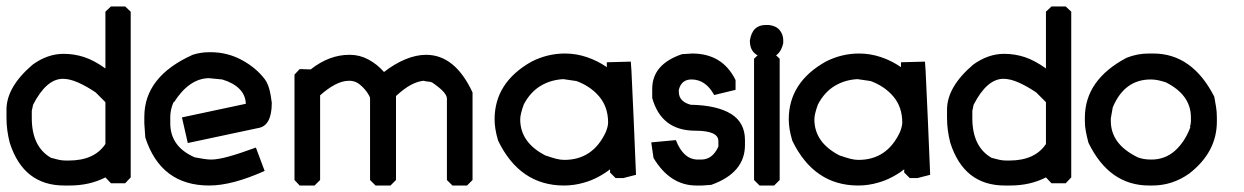

<svg xmlns="http://www.w3.org/2000/svg" viewBox="-34 -572 3835 592"><path d="M308 -552H352L369 -536V-25L352 -7H308L291 -25Q242 0 181 0H164Q38 0 -4 -132Q-14 -171 -14 -208V-234Q-14 -304 67 -373Q113 -406 162 -406Q195 -406 225.5 -396Q256 -386 291 -361V-536ZM64 -230V-208Q64 -119 124 -85L121 -86Q135 -82 146.5 -79.5Q158 -77 168 -77H178Q257 -77 291 -128V-257L261 -287Q233 -306 207 -317.5Q181 -329 160 -329Q109 -329 68 -249Z M616 -411Q667 -411 711.5 -387Q756 -363 783 -327Q791 -316 796 -298.5Q801 -281 804 -255Q804 -183 761 -177L545 -131L527 -210L724 -252Q723 -279 704 -298Q685 -317 651 -327L610 -331Q549 -330 502 -256V-259Q496 -246 493.5 -234Q491 -222 491 -212V-192Q491 -120 566 -87Q581 -84 594.5 -82Q608 -80 617 -80Q637 -80 670 -89Q703 -98 755 -117L782 -45Q733 -23 690 -11.5Q647 0 611 0Q462 0 414 -148L411 -191V-212Q411 -336 560 -403Q584 -411 611 -411Z M1045 -403Q1075 -403 1102 -388.5Q1129 -374 1150 -350Q1182 -375 1215.5 -389Q1249 -403 1280 -403Q1369 -403 1423 -287V-17L1406 0H1361L1344 -17V-268Q1344 -287 1298 -318Q1293 -320 1285.5 -320.5Q1278 -321 1272 -323Q1253 -321 1232.5 -310Q1212 -299 1187 -276V-17L1170 0H1124L1107 -17V-271Q1102 -283 1091.5 -295.5Q1081 -308 1069 -316Q1057 -323 1043 -323Q1021 -323 998 -310.5Q975 -298 953 -278V-17L936 0H890L874 -17V-342L890 -359L924 -358Q981 -403 1043 -403Z M1708 -407Q1742 -407 1775 -396Q1808 -385 1837 -365V-380L1911 -382L1913 -353Q1915 -315 1916.5 -276.5Q1918 -238 1920 -200L1927 -33L1888 -23H1864L1847 -40V-50Q1832 -38 1810.5 -26.5Q1789 -15 1767 -9Q1737 0 1705 0Q1569 0 1502 -138Q1496 -158 1493.5 -174Q1491 -190 1491 -204Q1491 -318 1605 -382Q1654 -407 1708 -407ZM1570 -204Q1570 -131 1651 -91L1650 -92Q1667 -86 1680.5 -82.5Q1694 -79 1706 -79Q1794 -79 1834 -165Q1841 -183 1841 -194Q1841 -242 1813.5 -274.5Q1786 -307 1741 -323L1744 -322L1703 -328Q1664 -326 1632.5 -307Q1601 -288 1581 -250Q1570 -220 1570 -204Z M2100 -407Q2194 -407 2234 -325V-295L2168 -279Q2142 -327 2098 -327Q2067 -327 2059 -295V-289Q2059 -257 2100 -248L2098 -249Q2178 -247 2220.5 -220.5Q2263 -194 2263 -140V-125Q2263 -39 2159 -2L2131 0H2113Q2032 0 1981 -85L1974 -133L2050 -140Q2073 -80 2118 -80H2128Q2163 -80 2181 -120V-137Q2181 -169 2110 -169Q2005 -169 1977 -270V-298Q1977 -374 2069 -405Z M2337 -495Q2360 -492 2370.5 -478.5Q2381 -465 2381 -448V-439Q2371 -393 2329 -393Q2278 -400 2278 -446Q2285 -495 2327 -495ZM2308 -407H2353L2370 -391V-17L2353 0H2308L2291 -17V-391Z M2615 -407Q2649 -407 2682 -396Q2715 -385 2744 -365V-380L2818 -382L2820 -353Q2822 -315 2823.5 -276.5Q2825 -238 2827 -200L2834 -33L2795 -23H2771L2754 -40V-50Q2739 -38 2717.5 -26.5Q2696 -15 2674 -9Q2644 0 2612 0Q2476 0 2409 -138Q2403 -158 2400.5 -174Q2398 -190 2398 -204Q2398 -318 2512 -382Q2561 -407 2615 -407ZM2477 -204Q2477 -131 2558 -91L2557 -92Q2574 -86 2587.5 -82.5Q2601 -79 2613 -79Q2701 -79 2741 -165Q2748 -183 2748 -194Q2748 -242 2720.5 -274.5Q2693 -307 2648 -323L2651 -322L2610 -328Q2571 -326 2539.5 -307Q2508 -288 2488 -250Q2477 -220 2477 -204Z M3208 -552H3252L3269 -536V-25L3252 -7H3208L3191 -25Q3142 0 3081 0H3064Q2938 0 2896 -132Q2886 -171 2886 -208V-234Q2886 -304 2967 -373Q3013 -406 3062 -406Q3095 -406 3125.5 -396Q3156 -386 3191 -361V-536ZM2964 -230V-208Q2964 -119 3024 -85L3021 -86Q3035 -82 3046.5 -79.5Q3058 -77 3068 -77H3078Q3157 -77 3191 -128V-257L3161 -287Q3133 -306 3107 -317.5Q3081 -329 3060 -329Q3009 -329 2968 -249Z M3522 -407Q3642 -407 3710 -274Q3713 -258 3715.5 -242.5Q3718 -227 3718 -210V-197Q3718 -103 3633 -37Q3581 0 3519 0H3509Q3386 0 3322 -132Q3317 -151 3314 -167Q3311 -183 3311 -199V-209Q3311 -326 3440 -394Q3473 -407 3508 -407ZM3391 -207V-199Q3391 -128 3472 -88H3471Q3481 -84 3491.5 -82Q3502 -80 3516 -80Q3558 -80 3588.5 -107Q3619 -134 3636 -179Q3636 -181 3635.5 -182.5Q3635 -184 3637 -188Q3637 -191 3637.5 -193Q3638 -195 3638 -197V-210Q3638 -280 3559 -319L3561 -318Q3549 -322 3537.5 -324.5Q3526 -327 3514 -327Q3433 -327 3397 -241Z"/></svg>

Font: Ekushey Kolom
Style: Bold
Weight: 700
Designer: Al Mamun Sumon
Foundry: Al Mamun Sumon
Version: Version 1.0